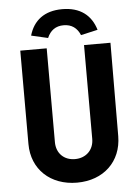

<svg xmlns="http://www.w3.org/2000/svg" viewBox="-60 -942 725 999"><g transform="rotate(-5 302.5 -443.0)"><path d="M302 10C441 10 535 -80 536 -212L538 -700H400V-210C400 -152 359 -113 302 -113C244 -113 205 -152 205 -210V-700H67V-212C67 -80 163 10 302 10ZM303 -896C209 -896 152 -850 130 -773L217 -753C233 -791 261 -812 303 -812C345 -812 373 -791 389 -753L477 -773C454 -850 397 -896 303 -896Z"/></g></svg>

Font: Finlandica SemiBold
Style: Regular
Weight: 600
Designer: Niklas Ekholm, Juho Hiilivirta, Jaakko Suomalainen
Foundry: Helsinki Type Studio
Version: Version 2.000;Glyphs 3.2 (3202)